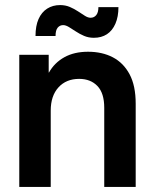

<svg xmlns="http://www.w3.org/2000/svg" viewBox="-20 -737 606 757"><path d="M391 0V-312Q391 -370 364 -398Q337 -426 292 -426Q241 -426 210.5 -392.5Q180 -359 180 -301V0H56V-521H172V-451H173Q195 -490 234 -511.5Q273 -533 327 -533Q383 -533 425 -511Q467 -489 491 -444Q515 -399 515 -328V0ZM350 -588Q329 -588 311.5 -595.5Q294 -603 279 -613Q264 -623 251.5 -630.5Q239 -638 229 -638Q216 -638 207.5 -628Q199 -618 199 -595H120Q120 -635 132 -662Q144 -689 166 -703Q188 -717 217 -717Q238 -717 255.5 -709.5Q273 -702 288 -692Q303 -682 315 -674.5Q327 -667 337 -667Q351 -667 359.5 -677.5Q368 -688 368 -709H447Q447 -671 435 -643.5Q423 -616 401.5 -602Q380 -588 350 -588Z"/></svg>

Font: TikTok Sans 24pt SemiBold
Style: Regular
Weight: 600
Version: Version 4.000